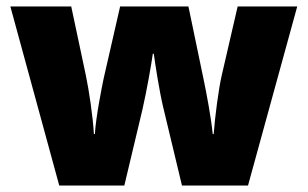

<svg xmlns="http://www.w3.org/2000/svg" viewBox="-20 -573 950 593"><path d="M484 -242 542 0H746L898 -553H714L665 -341C655 -298 644 -213 640 -159H637C632 -211 617 -289 609 -327L562 -553H351L300 -330C296 -311 276 -212 273 -159H270C267 -212 255 -294 245 -341L200 -553H12L163 0H364L420 -235C433 -292 448 -377 452 -407H455C459 -377 472 -292 484 -242Z"/></svg>

Font: Noto Sans Kannada Black
Style: Regular
Weight: 900
Designer: Jelle Bosma - Monotype Design Team
Foundry: Monotype Imaging Inc.
Version: Version 2.005